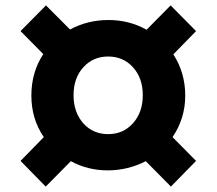

<svg xmlns="http://www.w3.org/2000/svg" viewBox="-20 -670 801 710"><path d="M142 -163Q96 -230 96 -316.5Q96 -403 140 -470L56 -555L150 -650L239 -561Q304 -596 381 -596Q458 -596 522 -560L611 -650L705 -555L621 -469Q665 -401 665 -316.5Q665 -232 618 -163L705 -75L612 20L519 -74Q453 -40 378.5 -40Q304 -40 242 -74L149 20L56 -75ZM288 -214Q324 -174 380 -174Q436 -174 472 -214.5Q508 -255 508 -318Q508 -381 472 -421Q436 -461 380 -461Q324 -461 288 -421Q252 -381 252 -318Q252 -255 288 -214Z"/></svg>

Font: Montserrat_am3
Style: Bold
Weight: 700
Designer: Julieta Ulanovsky
Foundry: Julieta Ulanovsky. Armenina letters added by Vahan Hovhannisyan
Version: Version 2.001